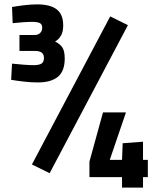

<svg xmlns="http://www.w3.org/2000/svg" viewBox="-20 -771 738 878"><path d="M152 -394Q123 -394 88 -398Q53 -402 31 -406L35 -480Q54 -478 84 -475.5Q114 -473 133 -473Q158 -473 169.5 -480Q181 -487 181 -506Q181 -523 170.5 -530.5Q160 -538 141 -538H69V-611H139Q154 -611 163.5 -620Q173 -629 173 -645Q173 -660 162 -665.5Q151 -671 127 -671Q108 -671 81.5 -669Q55 -667 38 -665L35 -739Q57 -743 89.5 -747Q122 -751 149 -751Q210 -751 239.5 -728Q269 -705 269 -655Q269 -626 259 -608.5Q249 -591 232 -581Q253 -571 264.5 -555Q276 -539 276 -503Q276 -446 245 -420Q214 -394 152 -394ZM207 21 126 -19 484 -696 565 -656ZM538 87V39H389V-32L451 -257H556L482 -40H538L541 -116L634 -123V-40H656V39H634V87Z"/></svg>

Font: Cairo Play
Style: Bold
Weight: 700
Version: Version 3.119